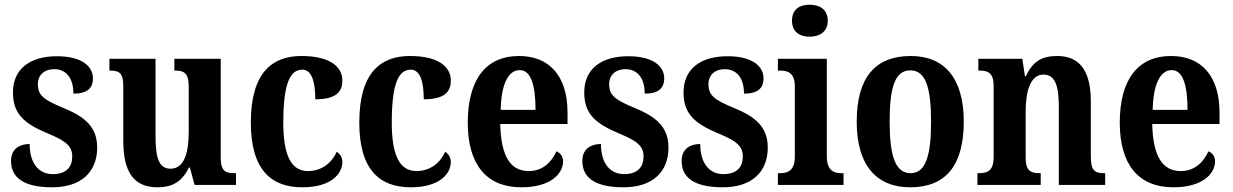

<svg xmlns="http://www.w3.org/2000/svg" viewBox="-20 -786 5239 816"><path d="M202 10C325 10 393 -55 393 -159C393 -249 337 -291 250 -327C165 -362 141 -381 141 -428C141 -469 170 -492 210 -492C260 -492 292 -456 292 -388C350 -388 375 -411 375 -453C375 -502 331 -547 222 -547C110 -547 35 -495 35 -393C35 -301 84 -260 185 -218C260 -187 287 -165 287 -121C287 -77 263 -46 204 -46C144 -46 106 -93 106 -174C68 -174 27 -157 27 -102C27 -34 76 10 202 10Z M649 10C708 10 752 -10 783 -74H787L807 0H983V-50H976C942 -50 918 -56 918 -115V-536H721V-486H724C758 -486 782 -479 782 -420V-224C782 -131 760 -69 705 -69C654 -69 641 -117 641 -210V-536H445V-486H447C490 -486 504 -474 504 -416V-187C504 -52 551 10 649 10Z M1264 10C1391 10 1435 -50 1435 -98C1435 -117 1425 -132 1411 -141C1391 -95 1348 -59 1289 -59C1215 -59 1184 -130 1184 -266C1184 -439 1216 -490 1265 -490C1307 -490 1320 -432 1320 -364C1414 -364 1435 -400 1435 -444C1435 -503 1381 -548 1261 -548C1140 -548 1046 -481 1046 -265C1046 -63 1134 10 1264 10Z M1725 10C1852 10 1896 -50 1896 -98C1896 -117 1886 -132 1872 -141C1852 -95 1809 -59 1750 -59C1676 -59 1645 -130 1645 -266C1645 -439 1677 -490 1726 -490C1768 -490 1781 -432 1781 -364C1875 -364 1896 -400 1896 -444C1896 -503 1842 -548 1722 -548C1601 -548 1507 -481 1507 -265C1507 -63 1595 10 1725 10Z M2196 10C2320 10 2373 -48 2373 -100C2373 -122 2361 -136 2345 -143C2324 -97 2287 -59 2227 -59C2150 -59 2109 -121 2106 -259H2392V-307C2392 -465 2313 -548 2186 -548C2048 -548 1968 -452 1968 -264C1968 -90 2045 10 2196 10ZM2256 -319H2108C2110 -428 2140 -488 2189 -488C2237 -488 2256 -422 2256 -319Z M2630 10C2753 10 2821 -55 2821 -159C2821 -249 2765 -291 2678 -327C2593 -362 2569 -381 2569 -428C2569 -469 2598 -492 2638 -492C2688 -492 2720 -456 2720 -388C2778 -388 2803 -411 2803 -453C2803 -502 2759 -547 2650 -547C2538 -547 2463 -495 2463 -393C2463 -301 2512 -260 2613 -218C2688 -187 2715 -165 2715 -121C2715 -77 2691 -46 2632 -46C2572 -46 2534 -93 2534 -174C2496 -174 2455 -157 2455 -102C2455 -34 2504 10 2630 10Z M3052 10C3175 10 3243 -55 3243 -159C3243 -249 3187 -291 3100 -327C3015 -362 2991 -381 2991 -428C2991 -469 3020 -492 3060 -492C3110 -492 3142 -456 3142 -388C3200 -388 3225 -411 3225 -453C3225 -502 3181 -547 3072 -547C2960 -547 2885 -495 2885 -393C2885 -301 2934 -260 3035 -218C3110 -187 3137 -165 3137 -121C3137 -77 3113 -46 3054 -46C2994 -46 2956 -93 2956 -174C2918 -174 2877 -157 2877 -102C2877 -34 2926 10 3052 10Z M3421 -630C3463 -630 3498 -651 3498 -698C3498 -746 3463 -766 3421 -766C3378 -766 3346 -746 3346 -698C3346 -651 3378 -630 3421 -630ZM3286 0H3565V-50H3555C3523 -50 3494 -62 3494 -121V-536H3286V-486H3298C3330 -486 3358 -474 3358 -419V-120C3358 -62 3329 -50 3296 -50H3286Z M3848 10C3998 10 4076 -81 4076 -269C4076 -457 3991 -548 3851 -548C3700 -548 3621 -457 3621 -269C3621 -81 3707 10 3848 10ZM3850 -50C3784 -50 3761 -126 3761 -269C3761 -414 3783 -487 3849 -487C3914 -487 3937 -414 3937 -269C3937 -126 3915 -50 3850 -50Z M4134 0H4403V-50H4400C4361 -50 4339 -59 4339 -116V-312C4339 -393 4357 -469 4415 -469C4465 -469 4480 -419 4480 -333V0H4677V-50H4673C4634 -50 4616 -59 4616 -121V-355C4616 -490 4565 -548 4473 -548C4408 -548 4369 -525 4340 -462H4336L4325 -536H4138V-486H4142C4179 -486 4203 -477 4203 -420V-120C4203 -59 4177 -50 4138 -50H4134Z M4967 10C5091 10 5144 -48 5144 -100C5144 -122 5132 -136 5116 -143C5095 -97 5058 -59 4998 -59C4921 -59 4880 -121 4877 -259H5163V-307C5163 -465 5084 -548 4957 -548C4819 -548 4739 -452 4739 -264C4739 -90 4816 10 4967 10ZM5027 -319H4879C4881 -428 4911 -488 4960 -488C5008 -488 5027 -422 5027 -319Z"/></svg>

Font: Noto Serif Armenian Condensed
Style: Bold
Weight: 700
Width: 3
Designer: Monotype Design Team
Foundry: Monotype Imaging Inc.
Version: Version 2.008